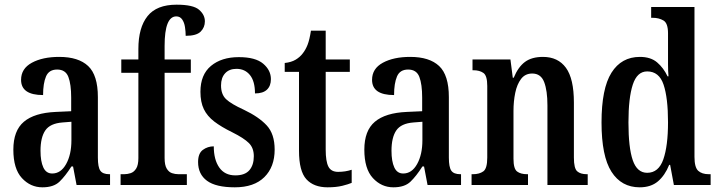

<svg xmlns="http://www.w3.org/2000/svg" viewBox="-20 -790 3069 820"><path d="M161 10Q110 10 73.5 -29.5Q37 -69 37 -151Q37 -232 82 -270Q127 -308 218 -312L284 -315V-373Q284 -430 272 -461.5Q260 -493 224 -493Q189 -493 176.5 -463.5Q164 -434 164 -384Q70 -384 70 -449Q70 -497 116 -522Q162 -547 233 -547Q315 -547 356.5 -508Q398 -469 398 -375V-117Q398 -76 408.5 -61Q419 -46 447 -46H450V0H307L292 -79H285Q259 -38 234 -14Q209 10 161 10ZM203 -49Q240 -49 262.5 -89.5Q285 -130 285 -191V-270L247 -267Q194 -263 173.5 -233Q153 -203 153 -146Q153 -101 165 -75Q177 -49 203 -49Z M495 0V-46H511Q524 -46 538 -50.5Q552 -55 561.5 -70Q571 -85 571 -115V-479H498V-536H571V-581Q571 -672 610 -721Q649 -770 734 -770Q805 -770 830 -748.5Q855 -727 855 -699Q855 -673 837 -655Q819 -637 773 -637Q773 -655 770 -674.5Q767 -694 758 -707Q749 -720 733 -720Q683 -720 683 -594V-536H795V-479H683V-115Q683 -85 692 -70Q701 -55 714.5 -50.5Q728 -46 742 -46H778V0Z M983 10Q902 10 864 -18Q826 -46 826 -98Q826 -135 846.5 -150Q867 -165 893 -165Q893 -108 916.5 -74.5Q940 -41 985 -41Q1026 -41 1045 -63Q1064 -85 1064 -123Q1064 -158 1043 -179Q1022 -200 972 -225Q925 -248 895 -271Q865 -294 850.5 -324Q836 -354 836 -398Q836 -471 881 -508.5Q926 -546 1000 -546Q1071 -546 1104 -518Q1137 -490 1137 -452Q1137 -423 1120 -407Q1103 -391 1069 -391Q1069 -443 1047.5 -469.5Q1026 -496 990 -496Q959 -496 941.5 -477Q924 -458 924 -425Q924 -387 945.5 -366.5Q967 -346 1022 -321Q1085 -291 1119 -254.5Q1153 -218 1153 -151Q1153 -77 1109 -33.5Q1065 10 983 10Z M1379 10Q1320 10 1288.5 -24.5Q1257 -59 1257 -146V-483H1196V-521Q1224 -524 1242.5 -535Q1261 -546 1273 -562Q1285 -577 1293.5 -598.5Q1302 -620 1308 -659H1371V-536H1474V-483H1371V-151Q1371 -101 1382.5 -78.5Q1394 -56 1424 -56Q1455 -56 1482 -65V-9Q1468 -3 1442 3.5Q1416 10 1379 10Z M1660 10Q1609 10 1572.5 -29.5Q1536 -69 1536 -151Q1536 -232 1581 -270Q1626 -308 1717 -312L1783 -315V-373Q1783 -430 1771 -461.5Q1759 -493 1723 -493Q1688 -493 1675.5 -463.5Q1663 -434 1663 -384Q1569 -384 1569 -449Q1569 -497 1615 -522Q1661 -547 1732 -547Q1814 -547 1855.5 -508Q1897 -469 1897 -375V-117Q1897 -76 1907.5 -61Q1918 -46 1946 -46H1949V0H1806L1791 -79H1784Q1758 -38 1733 -14Q1708 10 1660 10ZM1702 -49Q1739 -49 1761.5 -89.5Q1784 -130 1784 -191V-270L1746 -267Q1693 -263 1672.5 -233Q1652 -203 1652 -146Q1652 -101 1664 -75Q1676 -49 1702 -49Z M1994 0V-46H2000Q2027 -46 2044 -58Q2061 -70 2061 -117V-423Q2061 -467 2044.5 -478.5Q2028 -490 2002 -490H1998V-536H2160L2170 -458H2174Q2193 -504 2222 -525.5Q2251 -547 2299 -547Q2363 -547 2397 -500.5Q2431 -454 2431 -352V-117Q2431 -71 2445 -58.5Q2459 -46 2486 -46H2490V0H2318V-340Q2318 -403 2304 -439.5Q2290 -476 2253 -476Q2223 -476 2205.5 -453Q2188 -430 2180.5 -393.5Q2173 -357 2173 -316V-112Q2173 -69 2188.5 -57.5Q2204 -46 2231 -46H2235V0Z M2712 10Q2634 10 2591.5 -56.5Q2549 -123 2549 -267Q2549 -412 2591.5 -479.5Q2634 -547 2713 -547Q2759 -547 2786.5 -523.5Q2814 -500 2831 -464H2835Q2833 -487 2833 -515Q2833 -543 2833 -572V-648Q2833 -691 2813.5 -702.5Q2794 -714 2768 -714H2761V-760H2946V-120Q2946 -75 2962 -60.5Q2978 -46 3007 -46H3015V0H2858L2842 -86H2838Q2820 -41 2790 -15.5Q2760 10 2712 10ZM2744 -52Q2793 -52 2813 -109.5Q2833 -167 2833 -268Q2833 -372 2814 -428.5Q2795 -485 2744 -485Q2701 -485 2682.5 -428.5Q2664 -372 2664 -267Q2664 -159 2682.5 -105.5Q2701 -52 2744 -52Z"/></svg>

Font: Noto Serif Bengali ExtraCondensed SemiBold
Style: Regular
Weight: 600
Width: 2
Designer: Juan Bruce, Universal Thirst, Indian Type Foundry and the Monotype Design Team.
Foundry: Monotype Imaging Inc.
Version: Version 2.003; ttfautohint (v1.8.4.7-5d5b)